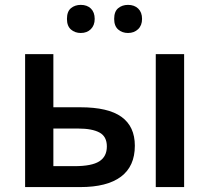

<svg xmlns="http://www.w3.org/2000/svg" viewBox="-20 -760 850 780"><path d="M82 0ZM196.8 -324.2H306.2Q419.4 -324.2 473.6 -285.2Q527.8 -246.1 527.8 -168Q527.8 -84.5 471.4 -42.2Q415 0 306.2 0H82V-540H196.8ZM414.1 -165Q414.1 -205.6 384 -221.7Q354 -237.8 297.9 -237.8H196.8V-85H283.2Q352.5 -85 383.3 -104.5Q414.1 -124 414.1 -165ZM728 0H612.8V-540H728ZM252 -683.1Q252 -713.4 268.3 -726.8Q284.7 -740.2 308.1 -740.2Q334 -740.2 349.4 -725.1Q364.7 -710 364.7 -683.1Q364.7 -657.2 349.1 -641.6Q333.5 -626 308.1 -626Q284.7 -626 268.3 -640.1Q252 -654.3 252 -683.1ZM443.8 -683.1Q443.8 -713.4 460.2 -726.8Q476.6 -740.2 500 -740.2Q525.9 -740.2 541.5 -725.1Q557.1 -710 557.1 -683.1Q557.1 -656.7 541 -641.4Q524.9 -626 500 -626Q476.6 -626 460.2 -640.1Q443.8 -654.3 443.8 -683.1Z"/></svg>

Font: Open Sans Semibold
Style: Regular
Weight: 600
Foundry: Ascender Corporation
Version: Version 1.10; ttfautohint (v1.5.65-e2d9)